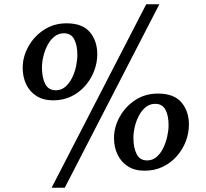

<svg xmlns="http://www.w3.org/2000/svg" viewBox="-20 -835 970 906"><path d="M231 -361.5Q184.5 -361.5 152.2 -382Q120 -402.5 103.5 -437.2Q87 -472 87 -515Q87 -567 113.8 -615.2Q140.5 -663.5 187.2 -694.2Q234 -725 294 -725Q369 -725 404 -683.5Q439 -642 439 -579Q439 -539 424.2 -500.2Q409.5 -461.5 382 -430Q354.5 -398.5 316.2 -380Q278 -361.5 231 -361.5ZM243.5 -409Q269 -409 288.2 -425.5Q307.5 -442 320.2 -468Q333 -494 339 -522.5Q345 -551 345 -575.5Q345 -622 330 -650Q315 -678 281.5 -678Q256 -678 236.5 -662.2Q217 -646.5 204 -621.5Q191 -596.5 184.5 -568.5Q178 -540.5 178 -516Q178 -469.5 193.2 -439.2Q208.5 -409 243.5 -409ZM670 -815H732L285.5 51H223.5ZM662 -29.5Q615.5 -29.5 583.5 -50Q551.5 -70.5 534.8 -105.5Q518 -140.5 518 -183.5Q518 -235.5 544.8 -283.8Q571.5 -332 618.2 -362.8Q665 -393.5 725 -393.5Q801 -393.5 836.2 -351.8Q871.5 -310 871.5 -247Q871.5 -207 856.8 -168.2Q842 -129.5 814.2 -98Q786.5 -66.5 748 -48Q709.5 -29.5 662 -29.5ZM674 -78Q700 -78 719 -94.5Q738 -111 750.5 -137Q763 -163 769.2 -191.5Q775.5 -220 775.5 -243.5Q775.5 -290.5 760.5 -317.8Q745.5 -345 712.5 -345Q687 -345 667.8 -329.5Q648.5 -314 635.5 -289.2Q622.5 -264.5 616 -236.8Q609.5 -209 609.5 -184.5Q609.5 -138 624.8 -108Q640 -78 674 -78Z"/></svg>

Font: Merriweather SemiBold
Style: Italic
Weight: 600
Italic angle: -7.8°
Version: Version 2.101